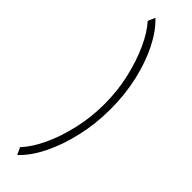

<svg xmlns="http://www.w3.org/2000/svg" viewBox="-288 -729 827 827"><g transform="rotate(45 125.0 -315.5)"><path d="M65 104 50 71Q85 34 113.5 -27Q142 -88 159 -163Q176 -238 176 -317Q176 -397 159 -471Q142 -545 114.5 -605.5Q87 -666 54 -702L68 -735Q109 -697 141 -633.5Q173 -570 191.5 -489.5Q210 -409 210 -320Q210 -231 191 -148.5Q172 -66 139.5 -0.5Q107 65 65 104Z"/></g></svg>

Font: Inconsolata UltraCondensed Light
Style: Regular
Weight: 300
Width: 1
Monospace: yes
Designer: Raph Levien, Cyreal, Brenton Simpson
Foundry: Raph Levien, Cyreal, Google
Version: Version 3.001; ttfautohint (v1.8.2.53-6de2)